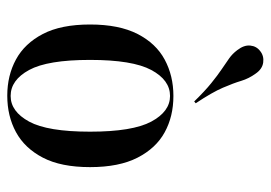

<svg xmlns="http://www.w3.org/2000/svg" viewBox="-124 -580 716 507"><g transform="rotate(90 233.5 -327.0)"><path d="M233.1 11.3Q179.8 11.3 137.5 -11.7Q95.2 -34.7 70.2 -82.7Q45.2 -130.6 45.2 -207.3Q45.2 -283.9 70.2 -332.7Q95.2 -381.5 137.9 -404.4Q180.6 -427.4 233.9 -427.4Q287.9 -427.4 329.8 -404.4Q371.8 -381.5 396.8 -332.7Q421.8 -283.9 421.8 -207.3Q421.8 -130.6 396.8 -82.7Q371.8 -34.7 329.4 -11.7Q287.1 11.3 233.1 11.3ZM233.9 2.4Q275 2.4 301.6 -46.4Q328.2 -95.2 328.2 -207.3Q328.2 -319.4 301.6 -369Q275 -418.5 233.9 -418.5Q191.9 -418.5 165.3 -369Q138.7 -319.4 138.7 -207.3Q138.7 -95.2 165.3 -46.4Q191.9 2.4 233.9 2.4ZM248.4 -482.3Q221 -510.5 200 -527.4Q179 -544.4 162.9 -555.2Q146.8 -566.1 134.7 -574.6Q122.6 -583.1 112.9 -596Q99.2 -613.7 100.8 -630.2Q102.4 -646.8 115.3 -656.5Q128.2 -666.9 145.6 -664.5Q162.9 -662.1 175 -644.4Q187.9 -626.6 194 -606.5Q200 -586.3 212.1 -558.1Q224.2 -529.8 253.2 -486.3Z"/></g></svg>

Font: Playfair 144pt SemiCondensed Medium
Style: Regular
Weight: 500
Width: 4
Designer: Claus Eggers Sørensen
Foundry: Claus Eggers Sørensen
Version: Version 2.203